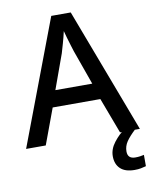

<svg xmlns="http://www.w3.org/2000/svg" viewBox="-100 -790 855 1087"><g transform="rotate(-10 327.5 -246.5)"><path d="M540 0 463 -205H189L113 0H0L271 -717H383L654 0ZM362 -498Q359 -508 351.5 -531.5Q344 -555 337 -580Q330 -605 326 -620Q319 -588 309 -553Q299 -518 293 -498L221 -299H433ZM557 113Q557 155 601 155Q617 155 629.5 153Q642 151 651 149V214Q636 218 621 221Q606 224 585 224Q531 224 503.5 198Q476 172 476 126Q476 85 505.5 47Q535 9 572 -17L625 0Q591 32 574 57.5Q557 83 557 113Z"/></g></svg>

Font: Noto Sans Khmer UI Medium
Style: Regular
Weight: 500
Designer: Danh Hong and the Monotype Design Team
Foundry: Monotype Imaging Inc.
Version: Version 2.002; ttfautohint (v1.8.4.7-5d5b)